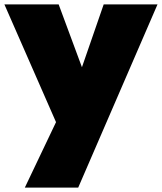

<svg xmlns="http://www.w3.org/2000/svg" viewBox="-30 -584 737 874"><path d="M687 -564 326 270H83L225 -28L-10 -564H237L343 -278L442 -564Z"/></svg>

Font: Poppins Black A&M
Style: Regular
Weight: 900
Designer: Ninad Kale (Devanagari), Jonny Pinhorn (Latin)
Foundry: Indian Type Foundry
Version: 4.004